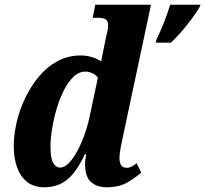

<svg xmlns="http://www.w3.org/2000/svg" viewBox="-20 -780 866 810"><path d="M640 -613Q675 -685 698 -760H826L822 -750Q804 -719 770 -676Q736 -633 701 -600H637ZM168 10Q121 10 92.5 -14Q64 -38 51 -77Q38 -116 38 -163Q38 -210 50 -263Q62 -316 86 -366Q110 -416 144 -457Q178 -498 222.5 -522Q267 -546 320 -546Q345 -546 368 -539Q391 -532 407 -521Q409 -534 413 -553.5Q417 -573 419 -582L427 -622Q431 -636 433.5 -649.5Q436 -663 436 -675Q436 -691 426.5 -698Q417 -705 391 -705H371L382 -760H617L501 -215Q495 -189 489.5 -159.5Q484 -130 484 -113Q484 -72 515 -72Q526 -72 537.5 -78.5Q549 -85 556 -92L576 -52Q551 -30 516.5 -10Q482 10 430 10Q389 10 364 -12Q339 -34 339 -88Q339 -98 340.5 -109Q342 -120 344 -129H338Q302 -53 262.5 -21.5Q223 10 168 10ZM233 -73Q257 -73 281.5 -104.5Q306 -136 326.5 -185.5Q347 -235 358 -288L393 -452Q384 -465 369 -471.5Q354 -478 341 -478Q313 -478 290 -456Q267 -434 249 -398Q231 -362 218.5 -319.5Q206 -277 199.5 -235.5Q193 -194 193 -161Q193 -112 204.5 -92.5Q216 -73 233 -73Z"/></svg>

Font: Noto Serif Condensed ExtraBold
Style: Italic
Weight: 800
Width: 3
Italic angle: -12°
Designer: Monotype Design Team
Foundry: Monotype Imaging Inc.
Version: Version 2.014; ttfautohint (v1.8.4.7-5d5b)